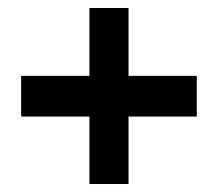

<svg xmlns="http://www.w3.org/2000/svg" viewBox="-20 -567 546 481"><path d="M473 -377V-275H302V-106H204V-275H33V-377H204V-547H302V-377Z"/></svg>

Font: Montserrat arm2 SemiBold
Style: Regular
Weight: 600
Designer: Julieta Ulanovsky
Foundry: Julieta Ulanovsky
Version: Version 6.000